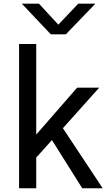

<svg xmlns="http://www.w3.org/2000/svg" viewBox="-20 -1007 569 1027"><path d="M82 0V-771.5H173.8V-287.1L392.6 -538.1H510.7L316.4 -321.3L529.3 0H419.9L257.8 -257.8L173.8 -164.1V0ZM96.7 -987.3H188.5L292 -875L398.4 -987.3H490.2L332 -823.2H252Z"/></svg>

Font: Gothic A1 Medium
Style: Regular
Weight: 500
Designer: HanYang I&C Co.,Ltd.
Foundry: HanYang I&C Co.,Ltd.
Version: Version 2.50